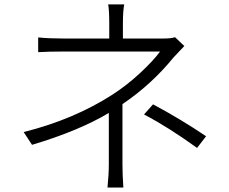

<svg xmlns="http://www.w3.org/2000/svg" viewBox="-20 -796 1017 852"><path d="M531.2 -776.4Q525.4 -746.1 525.4 -692.4V-625H703.1Q740.2 -625 756.8 -630.9L797.9 -591.8Q793.9 -587.9 750 -541Q652.3 -420.9 523.4 -334V-66.4Q523.4 -24.4 527.3 36.1H457Q462.9 -22.5 462.9 -66.4V-294.9Q331.1 -215.8 122.1 -153.3L85 -210Q307.6 -265.6 480.5 -377Q544.9 -418.9 603 -473.1Q661.1 -527.3 690.4 -567.4H266.6Q193.4 -567.4 149.4 -564.5V-629.9Q198.2 -625 265.6 -625H464.8V-692.4Q464.8 -751 460 -776.4ZM619.1 -288.1 659.2 -333Q783.2 -266.6 894.5 -191.4L854.5 -139.6Q727.5 -231.4 619.1 -288.1Z"/></svg>

Font: Min Sans Light
Style: Regular
Weight: 300
Designer: Jinseong-Kim, NotoSansCJK, Nunito
Foundry: Jinseong-Kim
Version: Version 1.400;Glyphs 3.1.2 (3151)